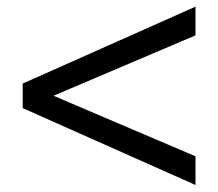

<svg xmlns="http://www.w3.org/2000/svg" viewBox="-20 -542 639 562"><path d="M46.4 -225.6V-297.4L552.2 -522.5V-438.5L136.7 -261.7L552.2 -84.5V-0.5Z"/></svg>

Font: Alte DIN 1451 Mittelschrift
Style: Regular
Weight: 400
Designer: Peter Wiegel
Foundry: Peter Wiegel
Version: Version 1.002 September 20, 2019